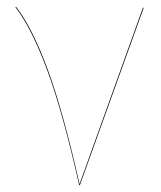

<svg xmlns="http://www.w3.org/2000/svg" viewBox="-20 -540 469 560"><path d="M212 -3 397 -518 399 -517 213 0H211Q162 -217 116.5 -338.5Q71 -460 25 -519L27 -520Q73 -461 118 -340.5Q163 -220 212 -3Z"/></svg>

Font: FiraGO Two
Style: Regular
Weight: 100
Designer: bBox Type
Foundry: bBox Type GmbH
Version: Version 1.001